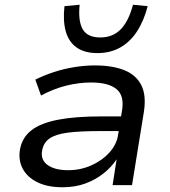

<svg xmlns="http://www.w3.org/2000/svg" viewBox="-20 -781 717 810"><path d="M244 9Q180 9 137 -12.5Q94 -34 75 -71Q56 -108 65 -154Q75 -203 114 -232.5Q153 -262 225.5 -276Q298 -290 410 -290H508L499 -228H400Q318 -228 267 -221.5Q216 -215 190 -197.5Q164 -180 158 -147Q150 -108 180 -85.5Q210 -63 268 -63Q319 -63 364.5 -83Q410 -103 441 -137Q472 -171 478 -211L495 -316Q505 -378 471 -405.5Q437 -433 364 -433Q314 -433 260.5 -420Q207 -407 153 -378L129 -445Q167 -464 209 -477.5Q251 -491 294.5 -498Q338 -505 380 -505Q453 -505 503 -485.5Q553 -466 575.5 -423Q598 -380 587 -309L537 0H455L472 -109Q451 -77 417.5 -50Q384 -23 340.5 -7Q297 9 244 9ZM391 -557Q337 -557 303.5 -580.5Q270 -604 257.5 -648.5Q245 -693 252 -755L316 -761Q309 -692 329 -657.5Q349 -623 403 -623Q456 -623 489.5 -657.5Q523 -692 541 -761L603 -755Q587 -693 558 -648.5Q529 -604 487 -580.5Q445 -557 391 -557Z"/></svg>

Font: Nunito Sans 7pt SemiExpanded
Style: Italic
Weight: 400
Width: 6
Italic angle: -9°
Designer: Vernon Adams
Foundry: Vernon Adams
Version: Version 3.101;gftools[0.9.27]